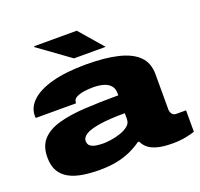

<svg xmlns="http://www.w3.org/2000/svg" viewBox="-127 -867 1063 1020"><g transform="rotate(-20 404.0 -356.5)"><path d="M270 12Q219 12 175 5Q131 -2 98.5 -19.5Q66 -37 48 -67.5Q30 -98 30 -146Q30 -209 63.5 -245.5Q97 -282 159 -299.5Q221 -317 306.5 -322Q392 -327 497 -327V-338Q497 -365 483 -381.5Q469 -398 443.5 -405.5Q418 -413 383 -413Q362 -413 336 -409.5Q310 -406 291 -396.5Q272 -387 272 -368V-364H44Q43 -368 43 -370.5Q43 -373 43 -377Q43 -424 82.5 -461Q122 -498 200 -519Q278 -540 392 -540Q497 -540 570.5 -522.5Q644 -505 682.5 -467Q721 -429 721 -365V-168Q721 -152 729 -140.5Q737 -129 753 -129H808V-8Q790 -1 755.5 5.5Q721 12 683 12Q629 12 595 2.5Q561 -7 543 -23Q525 -39 517 -58H509Q480 -37 444.5 -21Q409 -5 366 3.5Q323 12 270 12ZM337 -114Q352 -114 378 -117.5Q404 -121 431.5 -130Q459 -139 478 -154Q497 -169 497 -193V-226Q410 -226 355.5 -217.5Q301 -209 276 -194Q251 -179 251 -158Q251 -139 263.5 -129.5Q276 -120 296 -117Q316 -114 337 -114ZM522 -592H343L166 -720V-725H407Z"/></g></svg>

Font: Archivo Expanded Black
Style: Regular
Weight: 900
Width: 7
Designer: Hector Gatti
Foundry: Omnibus-Type
Version: Version 2.001